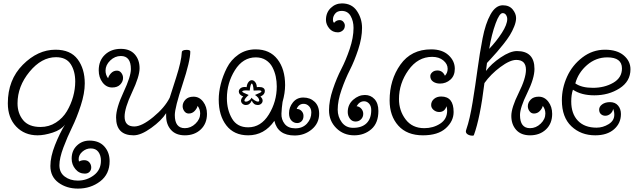

<svg xmlns="http://www.w3.org/2000/svg" viewBox="-20 -784 3755 1128"><path d="M444 165Q458 157 475 157Q494 157 505 170Q516 183 516 200Q516 215 506 225.5Q496 236 478 236Q445 236 423 209.5Q401 183 401 148Q401 101 431.5 71.5Q462 42 506 42Q562 42 593 76.5Q624 111 624 163Q624 239 568.5 281.5Q513 324 438 324Q371 324 323.5 289Q276 254 276 191Q276 137 303 68.5Q330 0 362 -52Q339 -21 289.5 -5Q240 11 201 11Q124 11 75 -40.5Q26 -92 26 -177Q26 -315 114 -403.5Q202 -492 306 -492Q394 -492 436 -436Q478 -380 478 -294Q478 -236 454.5 -164Q431 -92 403.5 -36Q376 20 352.5 82.5Q329 145 329 187Q329 230 360.5 253.5Q392 277 437 277Q490 277 531.5 245.5Q573 214 573 160Q573 129 558 108.5Q543 88 513 88Q486 88 464 107Q442 126 442 152Q442 157 444 165ZM218 -38Q268 -38 308.5 -64Q349 -90 373 -130.5Q397 -171 409.5 -216Q422 -261 422 -305Q422 -366 395.5 -407Q369 -448 309 -448Q224 -448 153.5 -362.5Q83 -277 83 -177Q83 -118 116 -78Q149 -38 218 -38Z M690 -455Q655 -455 627.5 -428.5Q600 -402 600 -369Q600 -344 615 -324Q619 -340 633 -354.5Q647 -369 667 -369Q683 -369 693 -355.5Q703 -342 703 -326Q703 -305 686.5 -287.5Q670 -270 639 -270Q605 -270 582.5 -299.5Q560 -329 560 -371Q560 -428 596.5 -462.5Q633 -497 690 -497Q743 -497 771.5 -465Q800 -433 800 -383Q800 -335 756 -242Q712 -149 712 -99Q712 -41 769 -41Q813 -41 880.5 -96.5Q948 -152 977 -210Q984 -232 1015 -329Q1046 -426 1048 -476Q1048 -491 1077 -491Q1098 -491 1098 -481Q1098 -426 1052.5 -288.5Q1007 -151 1007 -108Q1007 -31 1066 -31Q1101 -31 1128.5 -57.5Q1156 -84 1156 -117Q1156 -142 1141 -162Q1137 -146 1123 -131.5Q1109 -117 1089 -117Q1073 -117 1063 -130.5Q1053 -144 1053 -160Q1053 -181 1069.5 -198.5Q1086 -216 1117 -216Q1151 -216 1173.5 -186.5Q1196 -157 1196 -115Q1196 -58 1159.5 -23.5Q1123 11 1066 11Q1013 11 984.5 -21Q956 -53 956 -103V-119Q929 -76 868.5 -32.5Q808 11 765 11Q662 11 662 -94Q662 -149 705.5 -242Q749 -335 749 -378Q749 -455 690 -455Z M1459 -193Q1448 -167 1425 -167Q1413 -167 1404.5 -174.5Q1396 -182 1396 -193Q1396 -205 1409 -217Q1383 -228 1383 -246Q1383 -257 1392.5 -265Q1402 -273 1418 -273Q1425 -273 1429 -272Q1431 -291 1440 -302Q1449 -313 1459 -313Q1470 -313 1479 -302Q1488 -291 1489 -272Q1492 -273 1501 -273Q1536 -273 1536 -249Q1536 -228 1510 -217Q1523 -205 1523 -193Q1523 -182 1514.5 -174.5Q1506 -167 1494 -167Q1470 -167 1459 -193ZM1458 -210Q1462 -203 1475 -195Q1488 -187 1494 -187Q1503 -187 1503 -193Q1503 -210 1478 -226Q1516 -241 1516 -246Q1516 -253 1501 -253L1470 -252Q1467 -293 1459 -293Q1452 -293 1447 -252Q1442 -252 1437 -252.5Q1432 -253 1428 -253Q1403 -253 1403 -246Q1403 -241 1441 -226Q1416 -204 1416 -193Q1416 -187 1425 -187Q1435 -187 1445 -194.5Q1455 -202 1458 -210ZM1438 11Q1355 11 1310 -47Q1265 -105 1265 -199Q1265 -242 1277 -290Q1289 -338 1313 -385.5Q1337 -433 1381 -463.5Q1425 -494 1482 -494Q1565 -494 1610 -436Q1655 -378 1655 -284Q1655 -238 1640 -185Q1635 -151 1633.5 -116.5Q1632 -82 1652.5 -56Q1673 -30 1715 -30Q1758 -30 1783.5 -58Q1809 -86 1809 -123Q1809 -146 1795.5 -160Q1782 -174 1764 -174Q1735 -174 1723 -144Q1740 -144 1751.5 -132Q1763 -120 1763 -103Q1763 -83 1752 -72Q1741 -61 1726 -61Q1706 -61 1692 -76Q1678 -91 1678 -119Q1678 -154 1701 -182.5Q1724 -211 1762 -211Q1802 -211 1828.5 -186Q1855 -161 1855 -116Q1855 -60 1812 -24Q1769 12 1711 12Q1612 12 1592 -74Q1533 11 1438 11ZM1438 -36Q1513 -36 1559.5 -111.5Q1606 -187 1606 -276Q1606 -306 1600 -334.5Q1594 -363 1580.5 -389Q1567 -415 1542 -431Q1517 -447 1483 -447Q1407 -447 1360 -371.5Q1313 -296 1313 -207Q1313 -139 1343 -87.5Q1373 -36 1438 -36Z M2061 11Q1998 11 1955.5 -31.5Q1913 -74 1913 -136Q1913 -192 1935.5 -259Q1958 -326 1985 -378Q2012 -430 2034.5 -496.5Q2057 -563 2057 -620Q2057 -660 2040 -690Q2023 -720 1987 -720Q1962 -720 1949 -704Q1936 -688 1936 -669Q1936 -654 1943 -650Q1956 -666 1975 -666Q1989 -666 1997.5 -655.5Q2006 -645 2006 -634Q2006 -615 1993 -604.5Q1980 -594 1965 -594Q1933 -594 1914 -617.5Q1895 -641 1895 -667Q1895 -710 1923 -737Q1951 -764 1989 -764Q2047 -764 2077 -719.5Q2107 -675 2107 -620Q2107 -561 2084.5 -493Q2062 -425 2035.5 -373Q2009 -321 1986.5 -256.5Q1964 -192 1964 -140Q1964 -98 1988 -65.5Q2012 -33 2055 -33Q2106 -33 2133.5 -60Q2161 -87 2161 -137Q2161 -161 2148.5 -175Q2136 -189 2119 -189Q2092 -189 2075 -160Q2092 -158 2103 -145Q2114 -132 2114 -115Q2114 -96 2101 -83Q2088 -70 2069 -70Q2048 -70 2035.5 -87Q2023 -104 2023 -126Q2023 -170 2055 -198Q2087 -226 2124 -226Q2158 -226 2180.5 -201.5Q2203 -177 2203 -132Q2203 -61 2161.5 -25Q2120 11 2061 11Z M2513 -167Q2513 -188 2529.5 -202.5Q2546 -217 2572 -217Q2645 -217 2645 -126Q2645 -72 2599 -30.5Q2553 11 2465 11Q2371 11 2320 -46Q2269 -103 2269 -194Q2269 -315 2332.5 -404.5Q2396 -494 2513 -494Q2578 -494 2615 -460Q2652 -426 2652 -380Q2652 -339 2626 -316Q2600 -293 2565 -293Q2541 -293 2524.5 -304.5Q2508 -316 2508 -337Q2508 -349 2519.5 -359.5Q2531 -370 2550 -370Q2580 -370 2594 -339Q2610 -356 2610 -380Q2610 -408 2584.5 -429Q2559 -450 2519 -450Q2435 -450 2379.5 -372Q2324 -294 2324 -202Q2324 -134 2363 -82.5Q2402 -31 2473 -31Q2525 -31 2566 -57.5Q2607 -84 2607 -134Q2607 -147 2603 -160Q2593 -126 2560 -126Q2542 -126 2527.5 -138Q2513 -150 2513 -167Z M2720 -25Q2740 -82 2756.5 -183Q2773 -284 2785.5 -377Q2798 -470 2815 -558Q2832 -646 2862 -699.5Q2892 -753 2934 -753Q2972 -753 2992 -728.5Q3012 -704 3012 -678Q3012 -656 3001 -628.5Q2990 -601 2975.5 -577.5Q2961 -554 2938 -525Q2915 -496 2900 -479Q2885 -462 2864 -439Q2843 -416 2841 -414L2835 -367Q2866 -409 2921.5 -446.5Q2977 -484 3017 -484Q3120 -484 3120 -379Q3120 -324 3077.5 -237.5Q3035 -151 3035 -108Q3035 -31 3094 -31Q3129 -31 3156.5 -57.5Q3184 -84 3184 -117Q3184 -142 3169 -162Q3165 -146 3151 -131.5Q3137 -117 3117 -117Q3101 -117 3091 -130.5Q3081 -144 3081 -160Q3081 -181 3097.5 -198.5Q3114 -216 3145 -216Q3179 -216 3201.5 -186.5Q3224 -157 3224 -115Q3224 -58 3187.5 -23.5Q3151 11 3094 11Q3041 11 3012.5 -21Q2984 -53 2984 -103Q2984 -151 3027 -237.5Q3070 -324 3070 -374Q3070 -432 3013 -432Q2976 -432 2919.5 -390Q2863 -348 2826 -296Q2801 -91 2764 10Q2763 13 2756 13Q2740 13 2728.5 6Q2717 -1 2717 -12Q2717 -16 2720 -25ZM2892 -647Q2868 -582 2854 -497Q2897 -542 2928.5 -591Q2960 -640 2960 -672Q2960 -685 2953 -696Q2946 -707 2933 -707Q2914 -707 2892 -647Z M3582 -144Q3580 -128 3566.5 -116Q3553 -104 3536 -104Q3521 -104 3510.5 -113.5Q3500 -123 3500 -140Q3500 -158 3518 -171Q3536 -184 3564 -184Q3594 -184 3611 -164Q3628 -144 3628 -114Q3628 -60 3587.5 -24.5Q3547 11 3477 11Q3393 11 3337 -42Q3281 -95 3281 -195Q3281 -266 3311.5 -333.5Q3342 -401 3401.5 -446.5Q3461 -492 3534 -492Q3605 -492 3644.5 -458.5Q3684 -425 3684 -377Q3684 -306 3620 -265Q3556 -224 3472 -224Q3395 -224 3346 -257Q3336 -227 3336 -188Q3336 -116 3375 -75Q3414 -34 3485 -34Q3522 -34 3555.5 -54.5Q3589 -75 3589 -110Q3589 -130 3582 -144ZM3360 -294Q3397 -268 3463 -268Q3531 -268 3582.5 -297.5Q3634 -327 3634 -382Q3634 -447 3548 -447Q3481 -447 3429 -402Q3377 -357 3360 -294Z"/></svg>

Font: Bonbon
Style: Regular
Weight: 400
Designer: Ksenia Erulevich
Foundry: Cyreal (www.cyreal.org)
Version: Version 1.000